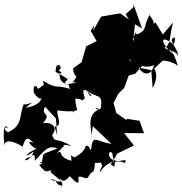

<svg xmlns="http://www.w3.org/2000/svg" viewBox="-65 -958 1007 1065"><path d="M238 -256C288 -260 246 -316 254 -345C237 -350 324 -333 342 -344C320 -322 349 -347 364 -347C352 -380 353 -411 353 -411C412 -409 374 -387 406 -413C392 -452 393 -469 421 -454C423 -419 476 -407 408 -460C495 -401 479 -447 465 -421C465 -433 505 -423 496 -378C501 -317 432 -380 486 -352C402 -318 454 -221 440 -192L450 -258L553 -160C468 -171 450 -220 440 -128C430 -120 437 -157 409 -147C407 -114 343 -80 346 -86C308 -103 333 -120 331 -66C235 -92 304 -139 234 -101C237 -100 262 -115 283 -143C303 -138 258 -168 332 -147C244 -202 243 -159 224 -209C266 -259 206 -286 172 -273C228 -338 157 -311 185 -366L245 -301L252 -208ZM650 -850 601 -884 496 -866 452 -788 458 -819 438 -787 471 -730 413 -701 387 -612 341 -580C338 -539 370 -525 399 -499C406 -549 351 -534 359 -532C314 -459 342 -517 355 -498C278 -486 283 -488 311 -519C249 -563 238 -549 245 -576C249 -622 292 -584 259 -567C310 -541 230 -547 260 -577C271 -541 253 -500 316 -489C326 -458 301 -509 324 -465C236 -492 262 -458 172 -510C172 -510 186 -453 196 -504C114 -432 162 -486 125 -480C102 -407 193 -417 159 -409C138 -387 210 -463 129 -455C132 -396 200 -397 155 -460C194 -416 147 -368 78 -361C142 -414 104 -376 66 -379C40 -315 63 -262 -21 -224C-55 -245 -31 -260 -18 -247C-23 -254 -55 -295 -41 -150C-42 -204 62 -150 59 -142C78 -198 88 -202 121 -164C59 -198 138 -104 158 -141C84 -116 52 -68 123 -118C88 -38 42 -78 110 -88C99 -83 134 -126 128 -66C172 -110 199 -159 253 -134C155 -95 182 -117 167 -60C132 -56 195 -56 152 -44C190 4 189 3 258 -38C186 -3 215 -9 275 47C262 58 174 26 239 40C270 92 273 53 278 79C250 102 304 73 268 43C265 3 271 82 322 19C341 38 381 85 369 27C379 8 415 47 426 21C450 -25 455 23 462 -54C539 -58 559 -57 530 -117C492 -37 471 -118 507 -27C545 -93 486 -27 489 -4C489 9 500 -53 604 -76C527 -45 531 -138 556 -109C558 -87 548 -159 566 -68C590 -53 650 -88 627 -54C621 -52 605 -78 541 -48L574 -68L569 -33L550 -45L585 -106L678 -151L623 -220L734 -219L709 -288L639 -299L637 -292L580 -331L565 -387L591 -438L624 -470L649 -539L685 -549L783 -659L728 -622L671 -713L684 -823L723 -800L674 -938L676 -919L632 -879ZM783 -824C803 -836 746 -890 766 -878C723 -799 756 -796 698 -768C677 -764 706 -813 674 -749C696 -746 653 -703 616 -694C620 -692 614 -699 663 -616C650 -623 639 -654 694 -586C697 -624 721 -568 790 -597C781 -557 744 -522 702 -584C721 -596 730 -608 651 -593L774 -569L782 -469C827 -556 778 -584 793 -580C860 -641 868 -653 821 -617C854 -633 922 -600 922 -590C897 -686 855 -706 902 -652C813 -728 827 -770 897 -711C907 -726 912 -763 893 -745C871 -730 930 -678 921 -646C917 -679 867 -674 847 -694C883 -704 875 -765 895 -833L838 -767L798 -833Z"/></svg>

Font: Hussar Lance
Style: ExBd
Weight: 700
Foundry: Cannot Into Space Fonts, PlusOne Fonts
Version: Version 2.270